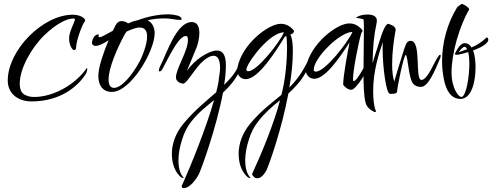

<svg xmlns="http://www.w3.org/2000/svg" viewBox="-20 -504 2543 992"><path d="M143 20C293 20 382 -58 422 -120C427 -127 431 -141 431 -148C431 -151 430 -152 429 -152C429 -152 427 -152 426 -149C366 -65 255 -3 156 -3C137 -3 120 -7 105 -16C90 -25 82 -44 82 -73C82 -148 141 -256 209 -322C277 -387 329 -408 357 -408C361 -408 367 -409 367 -404C367 -391 337 -341 337 -306C337 -269 354 -245 363 -245C368 -245 372 -249 373 -256C373 -295 407 -382 418 -393C419 -394 420 -396 420 -398C420 -411 393 -428 356 -428C202 -428 20 -246 20 -87C20 -27 66 20 143 20Z M558 -29C655 -29 779 -239 779 -332C779 -367 763 -390 742 -399C769 -406 800 -409 833 -409C860 -409 889 -401 910 -401C915 -401 918 -402 918 -405C918 -414 910 -420 895 -424C880 -428 865 -430 850 -430C797 -430 741 -418 690 -399C674 -396 657 -390 642 -383C633 -390 622 -395 607 -395C598 -395 586 -390 578 -375L563 -345C542 -334 524 -324 511 -317C504 -313 498 -312 494 -312C491 -312 489 -313 489 -316C489 -317 489 -319 490 -320C490 -321 491 -322 491 -323C491 -325 490 -326 487 -326C464 -326 455 -292 455 -283C455 -275 461 -267 474 -267C493 -267 518 -281 541 -296C528 -265 516 -233 505 -198C494 -163 488 -134 488 -110C488 -65 510 -29 558 -29ZM569 -50C550 -50 541 -65 541 -94C541 -152 585 -254 623 -324C626 -331 631 -337 636 -342C661 -353 685 -362 700 -362C731 -362 740 -342 740 -315C740 -271 712 -204 696 -177C662 -116 609 -50 569 -50Z M930 468C949 468 978 448 1006 399C1018 377 1098 157 1132 -25C1169 -60 1203 -99 1231 -163C1236 -173 1238 -180 1238 -185C1238 -188 1237 -189 1236 -189C1231 -189 1218 -177 1211 -161C1194 -125 1169 -95 1138 -66C1144 -102 1147 -136 1147 -167C1147 -220 1131 -243 1100 -243C1062 -243 984 -197 947 -138C947 -145 964 -180 995 -257C1004 -280 1010 -309 1010 -334C1010 -365 1000 -390 971 -390C892 -390 845 -236 808 -163C803 -154 801 -146 801 -141C801 -137 802 -135 805 -135C810 -135 814 -139 819 -147C844 -196 866 -237 887 -270C908 -302 926 -318 941 -318C948 -318 951 -311 951 -297C951 -240 889 -149 889 -104C889 -84 911 -72 927 -72C946 -72 990 -157 1032 -191C1055 -210 1071 -216 1084 -216C1108 -216 1117 -188 1117 -155C1117 -138 1114 -119 1111 -100C1110 -80 1104 -55 1097 -27C1045 18 984 67 927 136C888 183 868 238 868 290C868 335 880 376 907 404C914 412 922 416 927 416C928 416 928 416 929 416C929 415 929 415 929 415C929 415 929 415 929 415C929 415 929 415 929 415C929 415 929 415 929 415C929 415 929 415 929 415C929 414 928 413 926 411C910 392 902 363 902 324C902 292 908 257 920 220C931 182 948 149 970 122C1007 75 1049 44 1086 13C1046 156 962 361 923 448C920 451 919 455 919 459C919 465 923 468 930 468Z M1309 417C1324 417 1340 406 1356 377C1371 346 1436 162 1470 -21C1491 -40 1511 -61 1528 -82C1553 -112 1586 -174 1586 -195C1586 -200 1585 -202 1582 -202C1579 -202 1575 -198 1571 -190C1542 -129 1510 -87 1475 -52C1486 -116 1493 -180 1493 -237C1493 -272 1491 -305 1480 -325C1493 -330 1499 -336 1499 -342C1499 -345 1498 -347 1496 -349C1476 -372 1454 -381 1430 -381C1367 -381 1231 -277 1207 -156C1206 -151 1205 -146 1205 -143C1205 -118 1222 -95 1250 -95C1316 -95 1408 -244 1452 -315L1460 -317C1461 -302 1463 -285 1463 -264C1463 -231 1462 -188 1455 -129C1451 -92 1444 -53 1434 -14C1383 29 1328 68 1272 136C1233 183 1213 238 1213 290C1213 335 1225 376 1252 404C1259 412 1267 416 1272 416C1273 416 1273 416 1274 416C1274 415 1274 415 1274 415C1274 415 1274 415 1274 415C1274 415 1274 415 1274 415C1274 415 1274 415 1274 415C1274 415 1274 415 1274 415C1274 414 1273 413 1271 411C1255 392 1247 363 1247 324C1247 292 1253 257 1265 220C1276 182 1293 149 1315 122C1350 77 1390 43 1427 14C1393 141 1333 286 1282 396C1288 410 1297 417 1309 417ZM1263 -136C1256 -136 1253 -139 1253 -145C1253 -148 1254 -151 1256 -156C1269 -196 1376 -337 1447 -337C1427 -288 1309 -136 1263 -136Z M1795 -40C1819 -40 1888 -144 1888 -189C1888 -194 1887 -197 1885 -197C1879 -197 1829 -85 1807 -85C1805 -85 1804 -89 1804 -96C1804 -138 1829 -272 1847 -334C1851 -337 1853 -341 1853 -344C1853 -347 1852 -349 1850 -351C1830 -374 1808 -383 1784 -383C1721 -383 1585 -279 1561 -158C1560 -153 1559 -148 1559 -145C1559 -120 1576 -97 1604 -97C1661 -97 1737 -209 1786 -285C1775 -228 1753 -110 1753 -67C1760 -54 1780 -40 1795 -40ZM1612 -134C1605 -134 1601 -137 1601 -144C1601 -204 1735 -339 1801 -339C1778 -286 1660 -134 1612 -134Z M1918 75C1921 75 1922 74 1922 71C1922 69 1922 67 1921 66C1912 46 1908 7 1908 -34C1908 -135 1937 -226 1958 -287C1957 -276 1957 -264 1957 -249C1957 -158 1975 -19 1995 -19C2016 -19 2032 -19 2032 -35C2032 -50 2066 -220 2076 -220C2088 -220 2090 -93 2117 -69C2126 -60 2139 -55 2155 -55C2192 -55 2226 -136 2254 -203C2256 -209 2257 -213 2257 -216C2257 -219 2256 -221 2254 -221C2246 -221 2231 -191 2213 -156C2195 -121 2175 -91 2158 -91C2121 -91 2160 -293 2102 -293C2086 -293 2080 -285 2069 -253C2059 -221 2018 -92 2018 -83C2009 -103 2006 -137 2006 -174C2006 -233 2015 -300 2024 -349V-351C2024 -371 1989 -380 1986 -381C1977 -380 1964 -366 1943 -298C1916 -217 1906 -181 1905 -177C1907 -264 1910 -308 1926 -387C1927 -391 1927 -395 1927 -399C1927 -410 1919 -429 1880 -429C1841 -429 1820 -415 1820 -412C1818 -412 1855 -407 1858 -404C1861 -385 1860 -360 1860 -331C1860 -271 1858 -196 1858 -128C1858 -64 1860 -6 1869 27C1872 40 1880 51 1892 61C1904 70 1913 75 1918 75Z M2359 7C2415 7 2437 -78 2437 -156C2437 -173 2436 -214 2424 -243C2464 -258 2503 -279 2503 -299C2503 -304 2499 -308 2496 -312C2465 -283 2443 -270 2416 -259C2408 -272 2397 -281 2381 -281C2366 -281 2350 -267 2331 -228V-227C2330 -227 2330 -227 2330 -227V-226C2330 -223 2334 -221 2342 -221C2347 -221 2371 -226 2399 -235C2404 -215 2405 -189 2405 -174C2405 -110 2389 -3 2363 -3C2351 -3 2313 -44 2313 -130C2313 -230 2355 -372 2404 -455V-456C2404 -464 2380 -481 2365 -484L2343 -468C2290 -383 2264 -282 2264 -187C2264 -157 2267 -127 2273 -97C2284 -37 2310 7 2359 7ZM2350 -234C2363 -253 2373 -262 2381 -262C2385 -262 2389 -258 2394 -250Z"/></svg>

Font: Comforter
Style: Regular
Weight: 400
Designer: Robert E. Leuschke
Foundry: Robert E. Leuschke
Version: Version 1.013; ttfautohint (v1.8.3)